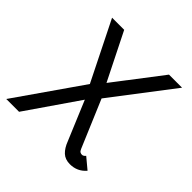

<svg xmlns="http://www.w3.org/2000/svg" viewBox="-195 -838 997 997"><g transform="rotate(45 303.5 -339.5)"><path d="M294 -426 493 -686H589L333 -351L443 -91Q448 -79 454 -75.5Q460 -72 468 -72Q473 -72 478.5 -75.5Q484 -79 487 -84L547 -34Q512 7 458 7Q423 7 401.5 -13Q380 -33 366 -70L276 -285L79 1H-15L237 -361L75 -686H164Z"/></g></svg>

Font: Bellota
Style: Bold Italic
Weight: 700
Italic angle: -7.5°
Designer: Kemie Guaida
Foundry: Kemie Guaida
Version: Version 4.001